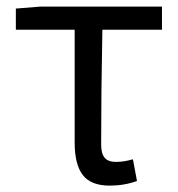

<svg xmlns="http://www.w3.org/2000/svg" viewBox="-20 -563 551 596"><path d="M211.8 -119.8V-470.8H29.2V-536.4L106.2 -542.6H482.8V-470.8H297.8Q294 -279.6 294 -113.8Q294 -85.8 305.1 -73.1Q316.2 -60.4 339.6 -60.4Q365.2 -60.4 392.6 -68.6L405.2 -1.2Q365.8 13.2 320.6 13.2Q262.2 13.2 237 -19.7Q211.8 -52.6 211.8 -119.8Z"/></svg>

Font: 寒蝉端黑体 Light
Style: Regular
Weight: 300
Designer: ChillDuanSans {Warren2060}; 
Source Han Sans {Ryoko NISHIZUKA 西塚涼子 (kana, bopomofo & ideographs); Paul D. Hunt (Latin, G
Foundry: ChillType&Adobe
Version: Version 1.300;Glyphs 3.3 (3306)